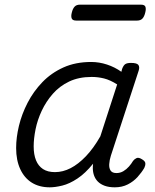

<svg xmlns="http://www.w3.org/2000/svg" viewBox="-20 -784 663 821"><path d="M193 17Q148 17 116 -3Q84 -23 66.5 -61Q49 -99 49 -151Q49 -196 61 -246Q73 -296 98 -344.5Q123 -393 161 -432.5Q199 -472 251 -495.5Q303 -519 370 -519Q404 -519 437.5 -508Q471 -497 499 -477L502 -489Q508 -505 516 -510Q524 -515 540 -515Q565 -515 571.5 -506.5Q578 -498 573 -482L454 -118Q448 -99 447 -82Q446 -65 453 -54.5Q460 -44 478 -44Q494 -44 507.5 -52Q521 -60 531.5 -72Q542 -84 549 -96Q555 -104 564 -108Q573 -112 587 -103Q601 -95 601.5 -85.5Q602 -76 597 -66Q586 -47 568.5 -27.5Q551 -8 526.5 4.5Q502 17 471 17Q446 17 428 10.5Q410 4 398.5 -7.5Q387 -19 381.5 -35.5Q376 -52 377 -72Q377 -75 377.5 -78Q378 -81 378 -84Q345 -43 311 -20.5Q277 2 246.5 9.5Q216 17 193 17ZM124 -158Q124 -123 134 -98.5Q144 -74 164 -61Q184 -48 215 -48Q249 -48 282 -65Q315 -82 347.5 -116Q380 -150 409 -201L481 -423Q451 -442 425 -448.5Q399 -455 372 -455Q317 -455 276 -435.5Q235 -416 206 -383Q177 -350 158.5 -310.5Q140 -271 132 -231Q124 -191 124 -158ZM306 -696Q290 -696 286.5 -705.5Q283 -715 287 -730Q291 -747 299 -755.5Q307 -764 321 -764H583Q599 -764 602 -754.5Q605 -745 601 -730Q597 -713 589 -704.5Q581 -696 566 -696Z"/></svg>

Font: Playwrite RO Light
Style: Regular
Weight: 300
Version: Version 1.002